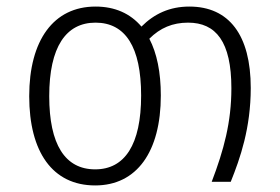

<svg xmlns="http://www.w3.org/2000/svg" viewBox="-20 -554 853 585"><path d="M557 -534C497 -534 450 -512 411 -473C377 -513 330 -534 271 -534C143 -534 69 -431 69 -261C69 -91 140 11 270 11C397 11 470 -92 470 -263C470 -334 458 -392 435 -436C468 -469 506 -485 553 -485C638 -485 685 -427 685 -285C685 -182 662 -97 625 0H683C712 -72 744 -164 744 -286C744 -447 678 -534 557 -534ZM270 -38C178 -38 130 -114 130 -261C130 -411 181 -485 271 -485C362 -485 410 -411 410 -263C410 -113 360 -38 270 -38Z"/></svg>

Font: FiraGO Light
Style: Regular
Weight: 300
Designer: bBox Type
Foundry: bBox Type GmbH
Version: Version 1.001;PS 001.001;hotconv 1.0.88;makeotf.lib2.5.64775